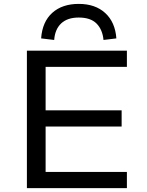

<svg xmlns="http://www.w3.org/2000/svg" viewBox="-20 -965 756 985"><path d="M118 0V-705H631V-622H214V-399H604V-316H214V-83H631V0ZM258 -760 191 -768Q197 -853 248 -899Q299 -945 384 -945Q469 -945 520 -898Q571 -851 577 -768L511 -760Q506 -813 475.5 -844Q445 -875 384 -875Q326 -875 294 -845Q262 -815 258 -760Z"/></svg>

Font: Nunito Sans 7pt SemiExpanded
Style: Regular
Weight: 400
Width: 6
Designer: Vernon Adams
Foundry: Vernon Adams
Version: Version 3.101;gftools[0.9.27]